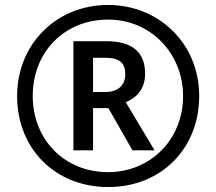

<svg xmlns="http://www.w3.org/2000/svg" viewBox="-20 -744 872 774"><path d="M416 10C629 10 783 -144 783 -357C783 -570 619 -724 416 -724C205 -724 49 -564 49 -357C49 -144 203 10 416 10ZM416 -50C239 -50 112 -182 112 -357C112 -536 241 -665 416 -665C590 -665 718 -526 718 -357C718 -178 583 -50 416 -50ZM276 -138H355V-308H417L514 -138H603L487 -332C527 -348 565 -383 565 -446C565 -532 516 -578 407 -578H276ZM405 -373H355V-511H404C462 -511 485 -491 485 -444C485 -402 457 -373 405 -373Z"/></svg>

Font: Noto Sans Bamum SemiBold
Style: Regular
Weight: 600
Designer: Monotype Design Team
Foundry: Monotype Imaging Inc.
Version: Version 2.002